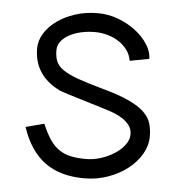

<svg xmlns="http://www.w3.org/2000/svg" viewBox="-44 -566 588 619"><g transform="rotate(5 250.0 -257.0)"><path d="M449.7 -142.6Q449.7 -113.3 433.8 -85.9Q418 -58.6 390.9 -37.4Q363.8 -16.1 327.6 -3.2Q291.5 9.8 250.5 9.8Q171.9 9.8 122.3 -26.9Q72.8 -63.5 47.9 -138.7L107.4 -154.3Q120.1 -124 133.3 -104.5Q146.5 -85 163.1 -73.5Q179.7 -62 200.7 -57.4Q221.7 -52.7 250.5 -52.7Q274.9 -52.7 299.3 -60.5Q323.7 -68.4 343.3 -81.1Q362.8 -93.8 375 -110.4Q387.2 -127 387.2 -144.5Q387.2 -191.4 303.2 -216.8Q229 -239.3 190.2 -251.2Q151.4 -263.2 147 -265.6Q63 -307.1 63 -394.5Q63 -419.4 77.4 -442.9Q91.8 -466.3 116.7 -484.4Q141.6 -502.4 175.5 -513.4Q209.5 -524.4 248.5 -524.4Q282.2 -524.4 314.2 -512.5Q346.2 -500.5 371.1 -481.4Q396 -462.4 411.1 -438.7Q426.3 -415 426.3 -392.1L363.8 -380.4Q360.8 -398.9 349.9 -414.3Q338.9 -429.7 322.5 -440.4Q306.2 -451.2 285.9 -457Q265.6 -462.9 244.6 -462.9Q220.7 -462.9 199.2 -458Q177.7 -453.1 161.4 -444.1Q145 -435.1 135.3 -422.4Q125.5 -409.7 125.5 -394.5Q125.5 -373 131.3 -358.4Q137.2 -343.8 154.5 -331.5Q171.9 -319.3 203.1 -308.1Q234.4 -296.9 285.6 -282.7Q338.9 -268.1 371.3 -252.9Q403.8 -237.8 421.1 -220.9Q438.5 -204.1 444.1 -184.8Q449.7 -165.5 449.7 -142.6Z"/></g></svg>

Font: Saysettha OT
Style: Regular
Weight: 400
Designer: John M. Durdin and Silvain Dupertuis
Foundry: Lao Script for Windows
Version: Version 2.000